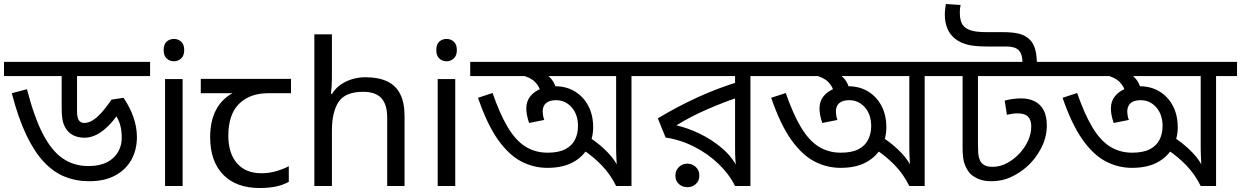

<svg xmlns="http://www.w3.org/2000/svg" viewBox="-30 -932 6218 962"><path d="M722 -622V-551H356V-372Q356 -343 365 -329.5Q374 -316 393 -316Q412 -316 432.5 -328Q453 -340 477 -366Q501 -392 529 -433L589 -442Q621 -395 638.5 -345Q656 -295 656 -245Q656 -182 628.5 -132Q601 -82 547.5 -53Q494 -24 417 -24Q351 -24 294 -47Q237 -70 189 -121.5Q141 -173 101 -257.5Q61 -342 29 -465L105 -485Q141 -346 184.5 -261.5Q228 -177 284 -138.5Q340 -100 413 -100Q493 -100 536.5 -140Q580 -180 580 -243Q580 -288 567.5 -320Q555 -352 535 -373L581 -392Q551 -341 519.5 -308Q488 -275 456.5 -258.5Q425 -242 394 -242Q371 -242 351 -248.5Q331 -255 317 -268Q301 -282 290 -307.5Q279 -333 279 -393V-551H-10V-622Z M885 -536V0H797V-536ZM842 -737Q862 -737 877.5 -723.5Q893 -710 893 -681Q893 -653 877.5 -639Q862 -625 842 -625Q820 -625 805 -639Q790 -653 790 -681Q790 -710 805 -723.5Q820 -737 842 -737Z M1271 10Q1153 10 1088 -57Q1023 -124 1023 -245Q1023 -325 1052 -380.5Q1081 -436 1135 -465H976V-537H1428V-465H1315Q1221 -465 1167.5 -411.5Q1114 -358 1114 -252Q1114 -165 1157 -114.5Q1200 -64 1280 -64Q1317 -64 1351 -73.5Q1385 -83 1417 -99V-21Q1388 -5 1353 2.5Q1318 10 1271 10Z M1633 -537Q1633 -518 1631.5 -498Q1630 -478 1628 -462H1634Q1651 -490 1677 -508Q1703 -526 1735 -535.5Q1767 -545 1801 -545Q1866 -545 1909.5 -524.5Q1953 -504 1975 -461Q1997 -418 1997 -349V0H1910V-343Q1910 -408 1881 -440Q1852 -472 1790 -472Q1700 -472 1666.5 -421.5Q1633 -371 1633 -277V0H1545V-760H1633Z M2251 -536V0H2163V-536ZM2208 -737Q2228 -737 2243.5 -723.5Q2259 -710 2259 -681Q2259 -653 2243.5 -639Q2228 -625 2208 -625Q2186 -625 2171 -639Q2156 -653 2156 -681Q2156 -710 2171 -723.5Q2186 -737 2208 -737Z M3239 -622V-551H3134V0H3057Q3028 -59 2985 -103.5Q2942 -148 2893 -180L2918 -246Q2956 -224 2997 -186Q3038 -148 3060 -109Q3059 -124 3058.5 -137Q3058 -150 3057.5 -164Q3057 -178 3057 -194V-551H2326V-622ZM2712 -91Q2644 -91 2582 -123Q2520 -155 2465.5 -231.5Q2411 -308 2365 -442L2438 -466Q2474 -362 2513.5 -295.5Q2553 -229 2602 -198Q2651 -167 2714 -167Q2769 -167 2802.5 -184.5Q2836 -202 2851 -232.5Q2866 -263 2866 -300Q2866 -358 2834.5 -394Q2803 -430 2756 -430Q2723 -430 2706 -415.5Q2689 -401 2689 -372Q2689 -365 2691 -353Q2693 -341 2697 -331L2621 -316Q2614 -337 2610.5 -354.5Q2607 -372 2607 -388Q2607 -425 2627.5 -450Q2648 -475 2680.5 -487.5Q2713 -500 2749 -500Q2808 -500 2851 -473.5Q2894 -447 2918 -401Q2942 -355 2942 -294Q2942 -240 2917 -193.5Q2892 -147 2841 -119Q2790 -91 2712 -91ZM2680 -465Q2675 -497 2650.5 -521.5Q2626 -546 2579 -556L2603 -601L2648 -589Q2705 -567 2730 -539Q2755 -511 2759 -468Z M3835 -622V-551H3730V0H3653Q3623 -60 3570.5 -110.5Q3518 -161 3450 -196Q3382 -231 3305 -243L3266 -339Q3362 -397 3464.5 -444Q3567 -491 3676 -524L3653 -482V-551H3219V-622ZM3653 -474 3674 -446Q3598 -421 3514 -384.5Q3430 -348 3359 -304Q3413 -292 3474 -263Q3535 -234 3587 -190Q3639 -146 3667 -88H3658Q3656 -111 3654.5 -134Q3653 -157 3653 -189ZM3414 6Q3389 6 3371.5 -10Q3354 -26 3354 -52Q3354 -78 3371.5 -95Q3389 -112 3414 -112Q3439 -112 3456.5 -95Q3474 -78 3474 -52Q3474 -26 3456.5 -10Q3439 6 3414 6Z M4708 -622V-551H4603V0H4526Q4497 -59 4454 -103.5Q4411 -148 4362 -180L4387 -246Q4425 -224 4466 -186Q4507 -148 4529 -109Q4528 -124 4527.5 -137Q4527 -150 4526.5 -164Q4526 -178 4526 -194V-551H3795V-622ZM4181 -91Q4113 -91 4051 -123Q3989 -155 3934.5 -231.5Q3880 -308 3834 -442L3907 -466Q3943 -362 3982.5 -295.5Q4022 -229 4071 -198Q4120 -167 4183 -167Q4238 -167 4271.5 -184.5Q4305 -202 4320 -232.5Q4335 -263 4335 -300Q4335 -358 4303.5 -394Q4272 -430 4225 -430Q4192 -430 4175 -415.5Q4158 -401 4158 -372Q4158 -365 4160 -353Q4162 -341 4166 -331L4090 -316Q4083 -337 4079.5 -354.5Q4076 -372 4076 -388Q4076 -425 4096.5 -450Q4117 -475 4149.5 -487.5Q4182 -500 4218 -500Q4277 -500 4320 -473.5Q4363 -447 4387 -401Q4411 -355 4411 -294Q4411 -240 4386 -193.5Q4361 -147 4310 -119Q4259 -91 4181 -91ZM4149 -465Q4144 -497 4119.5 -521.5Q4095 -546 4048 -556L4072 -601L4117 -589Q4174 -567 4199 -539Q4224 -511 4228 -468Z M5275 -622V-551H4870V-205Q4870 -161 4875 -143Q4880 -125 4887 -117Q4905 -96 4942 -96Q4981 -96 5016 -115Q5051 -134 5077 -162Q5106 -193 5121.5 -228Q5137 -263 5137 -299Q5137 -331 5121 -347.5Q5105 -364 5068 -364Q5056 -364 5042 -362Q5028 -360 5015 -357L5004 -428Q5023 -433 5043.5 -436Q5064 -439 5087 -439Q5124 -439 5153 -425Q5182 -411 5198.5 -381Q5215 -351 5215 -303Q5215 -244 5186 -188.5Q5157 -133 5113 -95Q5076 -63 5032.5 -43.5Q4989 -24 4937 -24Q4900 -24 4873.5 -35Q4847 -46 4830 -63Q4814 -82 4803.5 -109Q4793 -136 4793 -191V-551H4688V-622ZM5093 -622Q5092 -663 5073.5 -681Q5055 -699 5013 -699H4919Q4854 -699 4818.5 -708Q4783 -717 4758 -736Q4731 -756 4717.5 -787.5Q4704 -819 4704 -859Q4704 -872 4705.5 -884.5Q4707 -897 4709 -912L4783 -907Q4781 -896 4780 -887.5Q4779 -879 4779 -869Q4779 -847 4783.5 -830Q4788 -813 4798 -802Q4812 -786 4838.5 -778.5Q4865 -771 4914 -771H4992Q5045 -771 5076 -763Q5107 -755 5129 -734Q5146 -718 5155 -690.5Q5164 -663 5165 -622Z M6168 -622V-551H6063V0H5986Q5957 -59 5914 -103.5Q5871 -148 5822 -180L5847 -246Q5885 -224 5926 -186Q5967 -148 5989 -109Q5988 -124 5987.5 -137Q5987 -150 5986.5 -164Q5986 -178 5986 -194V-551H5255V-622ZM5641 -91Q5573 -91 5511 -123Q5449 -155 5394.5 -231.5Q5340 -308 5294 -442L5367 -466Q5403 -362 5442.5 -295.5Q5482 -229 5531 -198Q5580 -167 5643 -167Q5698 -167 5731.5 -184.5Q5765 -202 5780 -232.5Q5795 -263 5795 -300Q5795 -358 5763.5 -394Q5732 -430 5685 -430Q5652 -430 5635 -415.5Q5618 -401 5618 -372Q5618 -365 5620 -353Q5622 -341 5626 -331L5550 -316Q5543 -337 5539.5 -354.5Q5536 -372 5536 -388Q5536 -425 5556.5 -450Q5577 -475 5609.5 -487.5Q5642 -500 5678 -500Q5737 -500 5780 -473.5Q5823 -447 5847 -401Q5871 -355 5871 -294Q5871 -240 5846 -193.5Q5821 -147 5770 -119Q5719 -91 5641 -91ZM5609 -465Q5604 -497 5579.5 -521.5Q5555 -546 5508 -556L5532 -601L5577 -589Q5634 -567 5659 -539Q5684 -511 5688 -468Z"/></svg>

Font: bangla25
Style: Book
Weight: 400
Designer: Jelle Bosma - Monotype Design Team
Foundry: Monotype Imaging Inc.
Version: Version 2.003